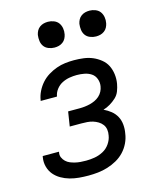

<svg xmlns="http://www.w3.org/2000/svg" viewBox="-112 -809 723 893"><g transform="rotate(-15 250.0 -362.0)"><path d="M203 8Q180 8 157.5 6Q135 4 113.5 -2Q92 -8 73 -19Q54 -30 40.5 -46Q27 -62 21 -84Q15 -106 19 -129L20 -135H98V-132Q95 -119 100 -107.5Q105 -96 114 -87.5Q123 -79 134 -74.5Q145 -70 157.5 -67Q170 -64 183 -63Q196 -62 210 -62Q230 -62 251 -65.5Q272 -69 292 -79.5Q312 -90 325 -109Q338 -128 341 -148Q344 -162 342 -176Q340 -190 332 -200.5Q324 -211 312.5 -218Q301 -225 288 -229Q275 -233 261 -234Q247 -235 233 -235H177L188 -305H244Q256 -305 269 -306.5Q282 -308 294 -311Q306 -314 318 -319.5Q330 -325 340 -334Q350 -343 356 -354.5Q362 -366 364 -379Q367 -397 360.5 -414.5Q354 -432 339.5 -441.5Q325 -451 307 -454.5Q289 -458 270 -458Q253 -458 235 -455Q217 -452 200 -443.5Q183 -435 171 -419.5Q159 -404 156 -386L155 -385H77L78 -388Q81 -409 91 -429.5Q101 -450 116 -467Q131 -484 150.5 -496Q170 -508 191 -515.5Q212 -523 233 -525.5Q254 -528 275 -528Q299 -528 322 -525Q345 -522 365 -513.5Q385 -505 402.5 -491Q420 -477 429.5 -458Q439 -439 442 -416Q445 -393 441 -370Q438 -353 431.5 -336Q425 -319 411.5 -306.5Q398 -294 382 -284.5Q366 -275 349 -270Q368 -261 383.5 -248.5Q399 -236 408.5 -218.5Q418 -201 420 -179.5Q422 -158 418 -137Q415 -114 404.5 -92Q394 -70 377.5 -52.5Q361 -35 339.5 -23Q318 -11 295 -4Q272 3 249 5.5Q226 8 203 8ZM404 -608Q390 -608 376 -613.5Q362 -619 354 -630Q346 -641 344 -655.5Q342 -670 344 -685Q346 -695 351 -704.5Q356 -714 365 -720.5Q374 -727 384 -729.5Q394 -732 405 -732Q419 -732 433 -726.5Q447 -721 455 -710Q463 -699 465.5 -684.5Q468 -670 465 -655Q463 -645 458 -635.5Q453 -626 444 -619.5Q435 -613 425 -610.5Q415 -608 404 -608ZM204 -608Q190 -608 176 -613.5Q162 -619 154 -630Q146 -641 144 -655.5Q142 -670 144 -685Q146 -695 151 -704.5Q156 -714 165 -720.5Q174 -727 184 -729.5Q194 -732 205 -732Q219 -732 233 -726.5Q247 -721 255 -710Q263 -699 265.5 -684.5Q268 -670 265 -655Q263 -645 258 -635.5Q253 -626 244 -619.5Q235 -613 225 -610.5Q215 -608 204 -608Z"/></g></svg>

Font: Iosevka Fixed
Style: Italic
Weight: 400
Italic angle: -9°
Monospace: yes
Designer: Belleve Invis
Foundry: Belleve Invis
Version: Version 33.2.4